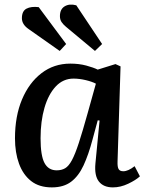

<svg xmlns="http://www.w3.org/2000/svg" viewBox="-20 -799 631 833"><path d="M490 -99Q489 -75 494.5 -65.5Q500 -56 515 -56Q536 -56 564 -78L587 -34Q570 -18 536.5 -2Q503 14 470 14Q429 14 409 -11.5Q389 -37 394 -90L412 -276L404 -277L381 -192Q364 -128 342.5 -81.5Q321 -35 288.5 -10.5Q256 14 205 14Q150 14 115 -13.5Q80 -41 62.5 -89Q45 -137 45 -199Q45 -295 75.5 -367.5Q106 -440 160 -481.5Q214 -523 285 -523Q323 -523 354.5 -514.5Q386 -506 404 -497L481 -521L503 -511ZM226 -60Q247 -60 262.5 -69Q278 -78 292 -104Q306 -130 322 -179Q338 -228 360 -307L396 -436Q379 -445 351.5 -451.5Q324 -458 299 -458Q254 -458 222 -424Q190 -390 173 -331.5Q156 -273 156 -199Q156 -124 173 -92Q190 -60 226 -60ZM266 -683Q254 -693 247 -703.5Q240 -714 240 -729Q240 -759 260.5 -771.5Q281 -784 311 -776L423 -608L392 -578ZM104 -673Q75 -693 75 -720Q75 -751 95 -761.5Q115 -772 148 -768L267 -608L239 -578Z"/></svg>

Font: Literata 12pt Medium
Style: Italic
Weight: 500
Italic angle: -2°
Designer: Latin by Veronika Burian and Jose Scaglione. Greek by Irene Vlachou. Cyrillic by Vera Evstafieva
Foundry: TypeTogether
Version: Version 3.002